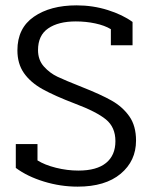

<svg xmlns="http://www.w3.org/2000/svg" viewBox="-20 -682 567 717"><path d="M39 -55V-144H120V-83Q147 -66 189 -55.5Q231 -45 273 -45Q341 -45 376 -73.5Q411 -102 411 -155Q411 -207 375.5 -236Q340 -265 260 -295Q184 -324 139 -349Q94 -374 69.5 -409Q45 -444 45 -494Q45 -577 106.5 -619.5Q168 -662 266 -662Q327 -662 382.5 -644.5Q438 -627 475 -600V-513H394V-573Q371 -587 336 -594.5Q301 -602 263 -602Q198 -602 160 -576Q122 -550 122 -495Q122 -458 144 -433.5Q166 -409 194.5 -395.5Q223 -382 286 -357Q357 -329 397.5 -306Q438 -283 463 -247.5Q488 -212 488 -157Q488 -81 430.5 -33Q373 15 270 15Q206 15 144 -4Q82 -23 39 -55Z"/></svg>

Font: Pridi Light
Style: Regular
Weight: 300
Designer: Katatrad Team
Foundry: CadsonDemak
Version: Version 1.003